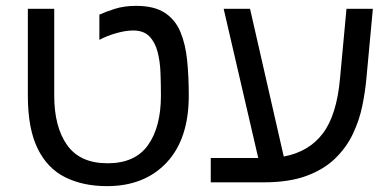

<svg xmlns="http://www.w3.org/2000/svg" viewBox="-20 -622 1322 655"><path d="M345 13Q263 13 202 -17.5Q141 -48 108 -116Q75 -184 75 -296V-592H165V-296Q165 -189 209 -127Q253 -65 347 -65Q441 -65 485 -127Q529 -189 529 -296Q529 -335 527.5 -374Q526 -413 517.5 -445.5Q509 -478 489.5 -498Q470 -518 434 -518Q409 -518 377 -509Q345 -500 319 -486V-572Q338 -581 370.5 -591.5Q403 -602 444 -602Q506 -602 542 -578.5Q578 -555 595.5 -513Q613 -471 618.5 -415.5Q624 -360 624 -296Q624 -148 548.5 -67.5Q473 13 345 13Z M699 0V-83H861L743 -592H833L948 -88Q1034 -104 1081.5 -167Q1129 -230 1140 -355L1162 -592H1252L1230 -355Q1226 -310 1216 -261Q1206 -212 1184 -165.5Q1162 -119 1123.5 -81.5Q1085 -44 1025.5 -22Q966 0 880 0Z"/></svg>

Font: Noto Sans Living
Style: Regular
Weight: 400
Designer: Monotype Design Team
Foundry: Monotype Imaging Inc.
Version: Version 2.013; ttfautohint (v1.8.4.7-5d5b)